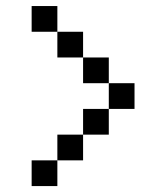

<svg xmlns="http://www.w3.org/2000/svg" viewBox="-20 -628 561 648"><path d="M173.6 -520.8H260.4V-434H173.6ZM173.6 -86.8V0H86.8V-86.8ZM347.2 -260.4V-173.6H260.4V-260.4ZM173.6 -86.8V-173.6H260.4V-86.8ZM347.2 -347.2H434V-260.4H347.2ZM347.2 -347.2H260.4V-434H347.2ZM173.6 -520.8H86.8V-607.6H173.6Z"/></svg>

Font: 8-bit Operator+ 8
Style: Regular
Weight: 400
Designer: GrandChaos9000
Version: Version 1.3.0 - August 1, 2014